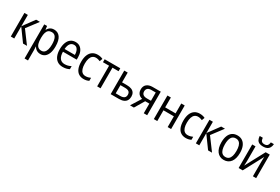

<svg xmlns="http://www.w3.org/2000/svg" viewBox="108 -2147 5512 3779"><g transform="rotate(30 2864.0 -257.0)"><path d="M342.3 -535.6H428.2L235.4 -280.3L443.4 0H353.5L153.8 -274.9V0H75.7V-535.6H153.8V-279.3Z M749 -545.4Q837.4 -545.4 887.2 -476.6Q937 -407.7 937 -269Q937 -178.7 914.3 -116.7Q891.6 -54.7 849.9 -22.5Q808.1 9.8 750 9.8Q714.8 9.8 687 -1.2Q659.2 -12.2 638.7 -31.2Q618.2 -50.3 604.5 -74.7H600.1Q601.1 -55.2 602.8 -32.7Q604.5 -10.3 604.5 7.8V239.3H526.4V-535.6H590.3L600.1 -457H604.5Q619.1 -483.9 639.2 -503.9Q659.2 -523.9 686.5 -534.7Q713.9 -545.4 749 -545.4ZM733.9 -479Q689 -479 660.6 -457.5Q632.3 -436 618.7 -393.1Q605 -350.1 604.5 -285.2V-264.2Q604.5 -195.8 617.7 -149.7Q630.9 -103.5 659.7 -80.3Q688.5 -57.1 734.9 -57.1Q775.4 -57.1 802.5 -81.8Q829.6 -106.4 843.3 -153.8Q856.9 -201.2 856.9 -269Q856.9 -369.6 827.4 -424.3Q797.9 -479 733.9 -479Z M1237.8 -544.9Q1299.3 -544.9 1341.3 -513.9Q1383.3 -482.9 1405 -429Q1426.8 -375 1426.8 -305.7V-253.9H1114.3Q1115.2 -156.7 1153.1 -106.9Q1190.9 -57.1 1262.2 -57.1Q1302.2 -57.1 1335.7 -66.2Q1369.1 -75.2 1404.8 -93.8V-24.4Q1370.6 -6.8 1335.7 1.5Q1300.8 9.8 1256.3 9.8Q1184.6 9.8 1135 -23.9Q1085.4 -57.6 1060.3 -119.4Q1035.2 -181.2 1035.2 -264.6Q1035.2 -352.5 1059.1 -415.5Q1083 -478.5 1128.4 -511.7Q1173.8 -544.9 1237.8 -544.9ZM1237.3 -481Q1183.6 -481 1152.3 -439.2Q1121.1 -397.5 1115.2 -316.4H1349.1Q1348.6 -362.8 1336.7 -400.1Q1324.7 -437.5 1300.3 -459.2Q1275.9 -481 1237.3 -481Z M1733.4 9.8Q1667.5 9.8 1620.4 -20.5Q1573.2 -50.8 1548.1 -111.8Q1522.9 -172.9 1522.9 -264.6Q1522.9 -357.4 1549.1 -419.7Q1575.2 -481.9 1623.8 -513.7Q1672.4 -545.4 1738.8 -545.4Q1773.9 -545.4 1804.7 -538.3Q1835.4 -531.2 1857.9 -519L1833.5 -454.1Q1812.5 -463.9 1787.6 -470.2Q1762.7 -476.6 1740.2 -476.6Q1694.8 -476.6 1664.3 -452.6Q1633.8 -428.7 1618.4 -381.8Q1603 -335 1603 -265.6Q1603 -198.7 1617.9 -152.6Q1632.8 -106.4 1662.6 -82.5Q1692.4 -58.6 1737.3 -58.6Q1769 -58.6 1797.4 -66.2Q1825.7 -73.7 1850.6 -85.4V-17.6Q1827.1 -4.4 1797.1 2.7Q1767.1 9.8 1733.4 9.8Z M2254.4 -468.8H2115.2V0H2038.1V-468.8H1899.4V-535.6H2254.4Z M2423.3 -313.5H2533.7Q2596.7 -313.5 2638.7 -296.1Q2680.7 -278.8 2701.9 -244.9Q2723.1 -210.9 2723.1 -160.6Q2723.1 -109.9 2702.1 -74Q2681.2 -38.1 2638.9 -19Q2596.7 0 2532.7 0H2345.2V-535.6H2423.3ZM2644.5 -156.7Q2644.5 -205.6 2615.2 -227.5Q2585.9 -249.5 2529.8 -249.5H2423.3V-63.5H2529.8Q2583.5 -63.5 2614 -86.2Q2644.5 -108.9 2644.5 -156.7Z M2873 0H2784.7L2928.2 -229Q2893.6 -236.8 2866.9 -255.6Q2840.3 -274.4 2825.2 -305.2Q2810.1 -335.9 2810.1 -378.9Q2810.1 -454.6 2858.4 -495.1Q2906.7 -535.6 2989.3 -535.6H3174.8V0H3097.2V-219.2H3003.4ZM2887.7 -378.4Q2887.7 -331.1 2917.5 -307.4Q2947.3 -283.7 3004.4 -283.7H3097.2V-471.7H2998Q2941.4 -471.7 2914.6 -446.5Q2887.7 -421.4 2887.7 -378.4Z M3404.3 -535.6V-311H3640.6V-535.6H3718.8V0H3640.6V-244.1H3404.3V0H3326.2V-535.6Z M4054.7 9.8Q3988.8 9.8 3941.7 -20.5Q3894.5 -50.8 3869.4 -111.8Q3844.2 -172.9 3844.2 -264.6Q3844.2 -357.4 3870.4 -419.7Q3896.5 -481.9 3945.1 -513.7Q3993.7 -545.4 4060.1 -545.4Q4095.2 -545.4 4126 -538.3Q4156.7 -531.2 4179.2 -519L4154.8 -454.1Q4133.8 -463.9 4108.9 -470.2Q4084 -476.6 4061.5 -476.6Q4016.1 -476.6 3985.6 -452.6Q3955.1 -428.7 3939.7 -381.8Q3924.3 -335 3924.3 -265.6Q3924.3 -198.7 3939.2 -152.6Q3954.1 -106.4 3983.9 -82.5Q4013.7 -58.6 4058.6 -58.6Q4090.3 -58.6 4118.7 -66.2Q4147 -73.7 4171.9 -85.4V-17.6Q4148.4 -4.4 4118.4 2.7Q4088.4 9.8 4054.7 9.8Z M4547.9 -535.6H4633.8L4440.9 -280.3L4648.9 0H4559.1L4359.4 -274.9V0H4281.2V-535.6H4359.4V-279.3Z M5128.9 -268.6Q5128.9 -204.1 5115 -152.6Q5101.1 -101.1 5074 -64.9Q5046.9 -28.8 5007.1 -9.5Q4967.3 9.8 4915.5 9.8Q4866.7 9.8 4827.9 -9.5Q4789.1 -28.8 4761.7 -64.7Q4734.4 -100.6 4720 -152.3Q4705.6 -204.1 4705.6 -268.6Q4705.6 -356.9 4730 -418.7Q4754.4 -480.5 4801.8 -512.9Q4849.1 -545.4 4918 -545.4Q4983.4 -545.4 5030.5 -513.4Q5077.6 -481.4 5103.3 -419.7Q5128.9 -357.9 5128.9 -268.6ZM4785.6 -268.6Q4785.6 -201.7 4799.6 -154.3Q4813.5 -106.9 4842.8 -82Q4872.1 -57.1 4917.5 -57.1Q4962.9 -57.1 4991.9 -81.8Q5021 -106.4 5034.9 -153.6Q5048.8 -200.7 5048.8 -268.6Q5048.8 -335.4 5034.9 -382.3Q5021 -429.2 4991.9 -453.9Q4962.9 -478.5 4917 -478.5Q4848.6 -478.5 4817.1 -424.3Q4785.6 -370.1 4785.6 -268.6Z M5328.1 -535.6V-211.9Q5328.1 -199.7 5327.9 -184.8Q5327.6 -169.9 5326.7 -154.3Q5325.7 -138.7 5325 -123.3Q5324.2 -107.9 5323.2 -94.7L5559.1 -535.6H5651.9V0H5577.6V-315.4Q5577.6 -333.5 5578.1 -356.2Q5578.6 -378.9 5579.6 -401.4Q5580.6 -423.8 5581.1 -440.9L5345.2 0H5252.9V-535.6ZM5620.1 -754.4Q5616.2 -705.1 5597.4 -672.1Q5578.6 -639.2 5543.9 -622.3Q5509.3 -605.5 5457 -605.5Q5403.3 -605.5 5368.9 -621.6Q5334.5 -637.7 5317.1 -670.7Q5299.8 -703.6 5296.9 -754.4H5366.7Q5371.6 -700.7 5392.3 -679.2Q5413.1 -657.7 5457.5 -657.7Q5500 -657.7 5522.5 -680.2Q5544.9 -702.6 5549.8 -754.4Z"/></g></svg>

Font: Open Sans SemiCondensed
Style: Regular
Weight: 400
Width: 4
Designer: Monotype Design Team
Foundry: Monotype Imaging Inc.
Version: Version 3.000